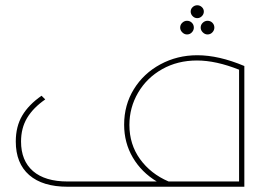

<svg xmlns="http://www.w3.org/2000/svg" viewBox="-20 -710 1019 730"><path d="M909 -459V0H237Q142 0 91 -44.5Q40 -89 40 -172Q40 -229 64.5 -270.5Q89 -312 138 -346L152 -332Q106 -300 83 -261.5Q60 -223 60 -172Q60 -99 105.5 -59.5Q151 -20 237 -20H576Q518 -55 485 -111Q452 -167 452 -236Q452 -311 489 -371Q526 -431 590 -465.5Q654 -500 730 -500Q812 -500 909 -459ZM621 -20H889V-445Q801 -480 729 -480Q655 -480 596.5 -447Q538 -414 505 -357.5Q472 -301 472 -235Q472 -161 512.5 -105Q553 -49 621 -20ZM755 -666Q755 -656 747.5 -648.5Q740 -641 730 -641Q720 -641 712.5 -648.5Q705 -656 705 -666Q705 -676 712.5 -683Q720 -690 730 -690Q740 -690 747.5 -683Q755 -676 755 -666ZM717 -605Q717 -595 709.5 -587Q702 -579 691 -579Q681 -579 673 -587Q665 -595 665 -605Q665 -616 673 -623.5Q681 -631 691 -631Q702 -631 709.5 -623.5Q717 -616 717 -605ZM795 -605Q795 -595 787.5 -587Q780 -579 769 -579Q759 -579 751 -587Q743 -595 743 -605Q743 -616 751 -623.5Q759 -631 769 -631Q780 -631 787.5 -623.5Q795 -616 795 -605Z"/></svg>

Font: Montserrat-Arabic Thin
Style: Regular
Weight: 250
Designer: Mohamed Gaber
Foundry: Kief Type Foundry
Version: Version 5.008